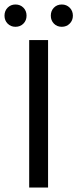

<svg xmlns="http://www.w3.org/2000/svg" viewBox="-40 -834 344 854"><path d="M89.8 0V-655.8H173.8V0ZM28.8 -714.8Q7.8 -714.8 -6.1 -729Q-20 -743.2 -20 -764.2Q-20 -785.6 -6.1 -799.8Q7.8 -814 28.8 -814Q50.3 -814 64.2 -799.8Q78.1 -785.6 78.1 -764.2Q78.1 -743.2 64.2 -729Q50.3 -714.8 28.8 -714.8ZM234.9 -714.8Q213.4 -714.8 199.7 -729Q186 -743.2 186 -764.2Q186 -785.6 199.7 -799.8Q213.4 -814 234.9 -814Q255.9 -814 270 -799.8Q284.2 -785.6 284.2 -764.2Q284.2 -743.2 270 -729Q255.9 -714.8 234.9 -714.8Z"/></svg>

Font: Source Sans Pro
Style: Regular
Weight: 400
Designer: Paul D. Hunt
Foundry: Adobe Systems Incorporated
Version: Version 3.006;hotconv 1.0.111;makeotfexe 2.5.65597